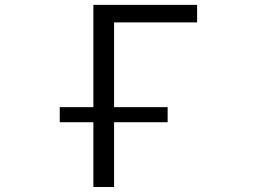

<svg xmlns="http://www.w3.org/2000/svg" viewBox="-20 -750 1040 770"><path d="M219.7 -259.8V-320.3H354.5V-730.5H770.5V-660.2H437.5V-320.3H652.3V-259.8H437.5V0H354.5V-259.8Z"/></svg>

Font: Gen Shin Gothic Monospace Normal
Style: Regular
Weight: 350
Designer: [Source Han Sans]
Ryoko NISHIZUKA  (kana & ideographs); Paul D. Hunt (Latin, Greek & Cyrillic); Wenlong ZHANG  (bopomofo
Version: Version 1.002.20150607